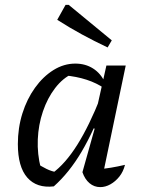

<svg xmlns="http://www.w3.org/2000/svg" viewBox="-20 -758 580 785"><path d="M200 4Q130 12 91.5 -32Q53 -76 53 -169Q53 -235 71.5 -294Q90 -353 123 -399Q156 -445 198.5 -471.5Q241 -498 288 -498Q329 -498 360.5 -478Q392 -458 409 -421L408 -396Q343 -441 242 -450L277 -457Q237 -439 205.5 -398Q174 -357 155.5 -302.5Q137 -248 134.5 -188Q132 -128 147 -70L127 -92Q149 -78 170 -67.5Q191 -57 216 -53L193 -49Q247 -88 296 -166Q345 -244 392 -363L410 -347Q364 -223 313.5 -137.5Q263 -52 200 4ZM397 -26 380 -66Q407 -68 434 -72.5Q461 -77 491 -84Q484 -56 468 -36Q452 -16 431.5 -4.5Q411 7 390 7Q365 7 346 -9Q327 -25 317 -54L367 -232L358 -235L415 -490H494ZM420 -564Q365 -590 314.5 -617.5Q264 -645 214 -677L248 -738H261L437 -593Z"/></svg>

Font: Piazzolla Thin Medium
Style: Italic
Weight: 500
Italic angle: -11.3°
Version: Version 2.005